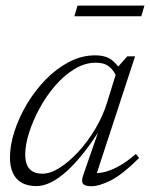

<svg xmlns="http://www.w3.org/2000/svg" viewBox="-20 -636 521 666"><path d="M269 -29.5 327.5 -197.5H333.5Q302.5 -147 272 -108.2Q241.5 -69.5 212.8 -43.2Q184 -17 157.2 -3.8Q130.5 9.5 107 9.5Q76 9.5 55.5 -2Q35 -13.5 24.8 -35.8Q14.5 -58 14.5 -89.5Q14.5 -131.5 30 -179.8Q45.5 -228 73.2 -274.8Q101 -321.5 138.2 -359.8Q175.5 -398 219.2 -421Q263 -444 310 -444Q347 -444 368.2 -427.5Q389.5 -411 404 -382.5L387 -363Q377.5 -389 360 -403.8Q342.5 -418.5 313 -418.5Q274 -418.5 237.8 -396.2Q201.5 -374 170.5 -337.8Q139.5 -301.5 116.5 -258.8Q93.5 -216 80.5 -174.5Q67.5 -133 67.5 -100Q67.5 -66.5 82.5 -50Q97.5 -33.5 127.5 -33.5Q154.5 -33.5 187 -54Q219.5 -74.5 251.8 -109.5Q284 -144.5 310.5 -189Q337 -233.5 351.5 -280.5L390 -405L421.5 -440.5H448.5L311 -20.5L300 -36Q317 -34 339 -38.5Q361 -43 389 -57.8Q417 -72.5 451.5 -102L462.5 -88Q406.5 -32 365.8 -11Q325 10 296.5 10Q273.5 10 267.5 0.8Q261.5 -8.5 269 -29.5ZM238 -579.5 249 -616.5H481L470 -579.5Z"/></svg>

Font: Newsreader 16pt 16pt Light
Style: Italic
Weight: 300
Italic angle: -17°
Version: Version 1.003